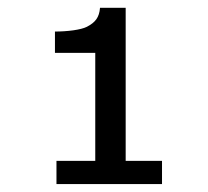

<svg xmlns="http://www.w3.org/2000/svg" viewBox="-20 -749 533 493"><path d="M396 -335.9H302.7V-729H236.8C234.9 -704.1 224.6 -691.4 203.1 -680.2C188 -672.4 152.8 -668 121.1 -668V-613.3H224.6V-335.9H125V-276.4H396Z"/></svg>

Font: SG Kara
Style: Regular
Weight: 400
Designer: Damoon Khanjanzadeh
Version: Version 1.000